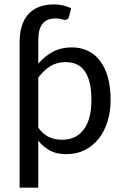

<svg xmlns="http://www.w3.org/2000/svg" viewBox="-20 -703 565 884"><path d="M156.2 -409.7Q185.5 -444.3 223.6 -464.6Q261.7 -484.9 310.5 -484.9Q351.1 -484.9 384 -469.2Q417 -453.6 440.4 -423.1Q463.9 -392.6 476.6 -347.2Q489.3 -301.8 489.3 -242.2Q489.3 -189.5 475.1 -143.8Q460.9 -98.1 434.6 -64.7Q408.2 -31.2 370.4 -12.2Q332.5 6.8 284.7 6.8Q240.7 6.8 210.4 -9.5Q180.2 -25.9 156.2 -55.2V161.1H70.3V-472.7V-509.8Q70.3 -548.3 79.6 -580.3Q88.9 -612.3 108.2 -635Q127.4 -657.7 157.2 -670.2Q187 -682.6 227.5 -682.6Q250.5 -682.6 268.6 -678.5Q286.6 -674.3 307.6 -665.5L298.3 -628.4Q295.9 -617.7 290.3 -614.5Q284.7 -611.3 278.8 -611.3Q272.5 -611.3 262.7 -614.7Q252.9 -618.2 235.4 -618.2Q196.3 -618.2 176.3 -594Q156.2 -569.8 156.2 -519.5ZM282.2 -417Q242.2 -417 211.9 -398.4Q181.6 -379.9 156.2 -345.7V-115.2Q178.7 -84.5 205.6 -72Q232.4 -59.6 265.6 -59.6Q330.6 -59.6 365.7 -106.9Q400.9 -154.3 400.9 -242.2Q400.9 -288.6 392.8 -321.8Q384.8 -355 369.6 -376.2Q354.5 -397.5 332.3 -407.2Q310.1 -417 282.2 -417Z"/></svg>

Font: Carlito
Style: Regular
Weight: 400
Designer: Lukasz Dziedzic
Foundry: tyPoland Lukasz Dziedzic
Version: Version 1.103; Beta1; all basic design good, some composites